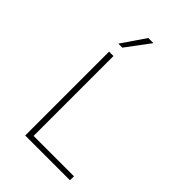

<svg xmlns="http://www.w3.org/2000/svg" viewBox="-298 -1174 1295 1295"><g transform="rotate(45 350.0 -526.0)"><path d="M200 0V-800H242V-38H627V0ZM206 -882 322 -1052H371L244 -882Z"/></g></svg>

Font: Martian Mono SemiExpanded Thin
Style: Regular
Weight: 250
Monospace: yes
Version: Version 0.930